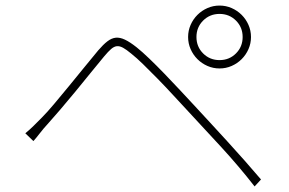

<svg xmlns="http://www.w3.org/2000/svg" viewBox="-20 -721 1040 690"><path d="M656 -588Q656 -565 665 -544.5Q674 -524 689.5 -508.5Q705 -493 725.5 -484Q746 -475 769 -475Q792 -475 812.5 -484Q833 -493 848.5 -508.5Q864 -524 873 -544.5Q882 -565 882 -588Q882 -611 873 -631.5Q864 -652 848.5 -667.5Q833 -683 812.5 -692Q792 -701 769 -701Q746 -701 725.5 -692Q705 -683 689.5 -667.5Q674 -652 665 -631.5Q656 -611 656 -588ZM686 -588Q686 -623 710 -647Q734 -671 769 -671Q804 -671 828 -647Q852 -623 852 -588Q852 -553 828 -529Q804 -505 769 -505Q734 -505 710 -529Q686 -553 686 -588ZM71 -242 100 -214Q110 -225 123.5 -242.5Q137 -260 151 -275Q170 -296 196.5 -327Q223 -358 251 -392Q279 -426 306 -459.5Q333 -493 354 -518Q369 -536 379.5 -545Q390 -554 400 -555Q410 -556 422 -549.5Q434 -543 452 -528Q471 -513 495 -489.5Q519 -466 546 -438.5Q573 -411 601.5 -380Q630 -349 658 -319Q712 -261 775 -192.5Q838 -124 895 -51L918 -76Q890 -109 859 -144Q828 -179 796.5 -213.5Q765 -248 735 -280.5Q705 -313 680 -340Q655 -367 627 -397Q599 -427 571 -456Q543 -485 517 -510Q491 -535 471 -551Q447 -570 429 -578.5Q411 -587 396 -585.5Q381 -584 366 -572.5Q351 -561 333 -540Q312 -515 284.5 -481Q257 -447 229 -413Q201 -379 175 -348Q149 -317 130 -298L101 -269Q88 -256 71 -242Z"/></svg>

Font: Spoqa Han Sans Neo Thin
Style: Regular
Weight: 100
Designer: [Spoqa Han Sans Neo] Dong-huui Kim  Younghwa Kang  Yujin Lee  [Noto Sans] Ryoko NISHIZUKA  (kana & ideographs); Paul D. 
Foundry: Spoqa (http://www.spoqa-han-sans.com)
Version: Version 1.100;hotconv 1.0.109;makeotfexe 2.5.65596